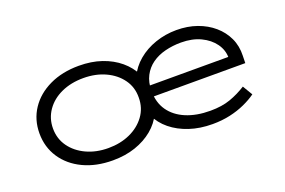

<svg xmlns="http://www.w3.org/2000/svg" viewBox="-77 -783 1544 1040"><g transform="rotate(-20 695.0 -263.0)"><path d="M426 10Q330 10 256.5 -25Q183 -60 142 -122Q101 -184 101 -263Q101 -342 142 -403.5Q183 -465 256.5 -500Q330 -535 426 -535Q498 -535 556.5 -515Q615 -495 658 -459Q701 -423 725 -374L699 -373Q722 -423 765.5 -459.5Q809 -496 867 -516Q925 -536 989 -536Q1053 -536 1106.5 -517Q1160 -498 1199.5 -464Q1239 -430 1260.5 -384Q1282 -338 1280 -282L1279 -240H738L739 -303H1239L1204 -274V-298Q1204 -343 1177 -380.5Q1150 -418 1102 -441Q1054 -464 989 -464Q941 -464 897.5 -453Q854 -442 821 -418.5Q788 -395 769 -358.5Q750 -322 750 -272Q750 -205 782.5 -158.5Q815 -112 874.5 -87Q934 -62 1014 -62Q1081 -62 1130 -79.5Q1179 -97 1223 -125L1257 -68Q1228 -47 1188.5 -29Q1149 -11 1102 -0.5Q1055 10 1001 10Q928 10 868 -10Q808 -30 764.5 -65.5Q721 -101 698 -150H724Q701 -101 658 -65.5Q615 -30 556.5 -10Q498 10 426 10ZM426 -61Q495 -61 550.5 -86Q606 -111 639.5 -156.5Q673 -202 673 -262Q674 -321 641.5 -366.5Q609 -412 553 -438Q497 -464 426 -464Q355 -464 299 -438.5Q243 -413 211 -367Q179 -321 179 -263Q179 -204 211.5 -158.5Q244 -113 300 -87Q356 -61 426 -61Z"/></g></svg>

Font: Lexend Peta Light
Style: Regular
Weight: 300
Version: Version 1.007